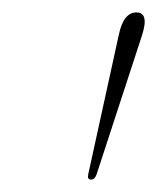

<svg xmlns="http://www.w3.org/2000/svg" viewBox="-20 -789 253 309"><path d="M126.5 -500Q120 -500 122 -508.5L171 -732Q178.5 -769 199.5 -769Q220.5 -769 208.5 -732L135.5 -508.5Q132.5 -500 126.5 -500Z"/></svg>

Font: Fraunces 72pt Thin
Style: Italic
Weight: 100
Italic angle: -16°
Version: Version 1.000;[b76b70a41]